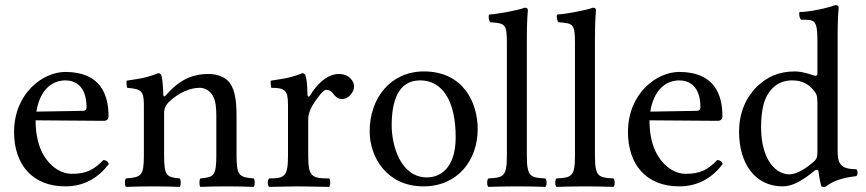

<svg xmlns="http://www.w3.org/2000/svg" viewBox="-20 -728 3383 750"><path d="M122 -292C141 -405 211 -414 235 -414C273 -414 318 -393 318 -309C318 -300 314 -295 303 -295ZM235 0C311 0 365 -35 405 -87C402 -97 396 -102 384 -103C347 -65 318 -49 260 -49C224 -49 182 -70 151 -121C131 -154 119 -200 119 -258L385 -256C397 -256 404 -262 404 -273C404 -357 374 -447 235 -447C148 -447 35 -364 35 -212C35 -87 105 0 235 0Z M630 -358C624 -351 618 -348 618 -358C617 -385 615 -423 610 -434C608 -438 606 -442 598 -442C570 -431 544 -422 475 -413C473 -407 475 -391 477 -385C531 -380 542 -375 542 -317V-122C542 -40 532 -36 472 -31C469 -28 468 -21 468 -14C468 -7 469 -1 472 2C502 1 542 0 582 0C622 0 652 1 682 2C685 -1 686 -7 686 -14C686 -21 685 -28 682 -31C631 -36 621 -40 621 -122V-286C621 -307 630 -319 638 -328C676 -365 721 -385 760 -385C780 -385 801 -374 813 -351C823 -331 825 -304 825 -274V-122C825 -40 815 -36 763 -31C760 -28 759 -21 759 -14C759 -7 760 -1 763 2C793 1 825 0 865 0C905 0 941 1 971 2C974 -1 975 -7 975 -14C975 -21 974 -28 971 -31C915 -36 904 -40 904 -122V-271C904 -326 900 -374 877 -405C860 -427 829 -439 794 -439C745 -439 689 -426 630 -358Z M1181 -358C1181 -398 1177 -423 1173 -434C1171 -438 1169 -442 1161 -442C1133 -431 1107 -422 1038 -413C1036 -407 1038 -391 1040 -385C1094 -385 1105 -375 1105 -317V-122C1105 -39 1093 -31 1031 -31C1028 -28 1026 -21 1026 -14C1026 -7 1028 -1 1031 2C1066 2 1105 0 1145 0C1185 0 1231 2 1266 2C1269 -1 1270 -7 1270 -14C1270 -21 1269 -28 1266 -31C1196 -31 1184 -39 1184 -122V-261C1184 -287 1196 -310 1208 -328C1219 -344 1242 -377 1254 -377C1263 -377 1272 -374 1280 -364C1287 -354 1298 -341 1316 -341C1340 -341 1363 -366 1363 -391C1363 -410 1345 -439 1303 -439C1256 -439 1215 -395 1192 -356C1186 -345 1181 -353 1181 -358Z M1846 -224C1846 -328 1789 -449 1636 -449C1506 -449 1424 -345 1424 -215C1424 -113 1492 0 1634 0C1768 0 1846 -102 1846 -224ZM1621 -414C1707 -414 1760 -336 1760 -192C1760 -66 1695 -35 1648 -35C1544 -35 1510 -161 1510 -238C1510 -325 1531 -414 1621 -414Z M1960 -122C1960 -39 1948 -34 1888 -31C1884 -28 1883 -21 1883 -14C1883 -7 1884 -1 1888 2C1922 1 1960 0 2000 0C2040 0 2078 1 2110 2C2114 -1 2115 -7 2115 -14C2115 -21 2114 -28 2110 -31C2050 -34 2038 -39 2038 -122V-583C2038 -648 2042 -688 2042 -688C2042 -695 2038 -698 2030 -698C2004 -688 1930 -674 1890 -671C1889 -669 1889 -666 1889 -663C1889 -655 1891 -645 1896 -641C1954 -637 1960 -634 1960 -559Z M2226 -122C2226 -39 2214 -34 2154 -31C2150 -28 2149 -21 2149 -14C2149 -7 2150 -1 2154 2C2188 1 2226 0 2266 0C2306 0 2344 1 2376 2C2380 -1 2381 -7 2381 -14C2381 -21 2380 -28 2376 -31C2316 -34 2304 -39 2304 -122V-583C2304 -648 2308 -688 2308 -688C2308 -695 2304 -698 2296 -698C2270 -688 2196 -674 2156 -671C2155 -669 2155 -666 2155 -663C2155 -655 2157 -645 2162 -641C2220 -637 2226 -634 2226 -559Z M2520 -292C2539 -405 2609 -414 2633 -414C2671 -414 2716 -393 2716 -309C2716 -300 2712 -295 2701 -295ZM2633 0C2709 0 2763 -35 2803 -87C2800 -97 2794 -102 2782 -103C2745 -65 2716 -49 2658 -49C2622 -49 2580 -70 2549 -121C2529 -154 2517 -200 2517 -258L2783 -256C2795 -256 2802 -262 2802 -273C2802 -357 2772 -447 2633 -447C2546 -447 2433 -364 2433 -212C2433 -87 2503 0 2633 0Z M3173 -134C3173 -115 3171 -107 3157 -95C3120 -63 3088 -47 3063 -47C3009 -47 2953 -106 2953 -231C2953 -303 2967 -343 2982 -364C3013 -411 3055 -414 3075 -414C3111 -414 3136 -401 3156 -378C3170 -362 3173 -355 3173 -324ZM3163 -62C3168 -66 3177 -66 3177 -59C3180 -34 3188 0 3188 0C3192 2 3195 2 3198 2C3201 2 3204 2 3207 0C3229 -18 3264 -33 3325 -40C3328 -43 3330 -48 3330 -53C3330 -58 3328 -64 3325 -67C3261 -67 3252 -91 3252 -140V-593C3252 -658 3256 -698 3256 -698C3256 -705 3252 -708 3243 -708C3218 -698 3143 -681 3103 -681C3103 -679 3102 -676 3102 -673C3102 -665 3105 -655 3109 -651H3116C3162 -651 3173 -649 3173 -569V-441C3173 -434 3171 -432 3164 -432C3160 -432 3119 -449 3086 -449C3020 -449 2976 -427 2936 -389C2893 -346 2867 -287 2867 -213C2867 -90 2929 0 3037 0C3076 0 3114 -22 3163 -62Z"/></svg>

Font: Ponomar Unicode
Style: Regular
Weight: 400
Version: 1.3